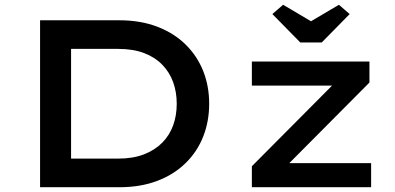

<svg xmlns="http://www.w3.org/2000/svg" viewBox="-20 -785 1658 805"><path d="M148 0V-700H480Q569 -700 639.5 -673Q710 -646 758.5 -598Q807 -550 832 -487Q857 -424 857 -350Q857 -276 832 -212.5Q807 -149 758 -101Q709 -53 639 -26.5Q569 0 480 0ZM278 -101 268 -120H475Q538 -120 584 -138Q630 -156 660.5 -187Q691 -218 706 -259.5Q721 -301 721 -350Q721 -399 706 -440.5Q691 -482 660.5 -513.5Q630 -545 584 -562.5Q538 -580 475 -580H265L278 -597ZM1036 0V-88L1396 -450L1407 -426H1036V-527H1529V-439L1176 -84L1162 -101H1536V0ZM1239 -607 1122 -726 1167 -765 1299 -687H1269L1401 -765L1446 -726L1329 -607Z"/></svg>

Font: Lexend Mega Medium
Style: Regular
Weight: 500
Version: Version 1.007